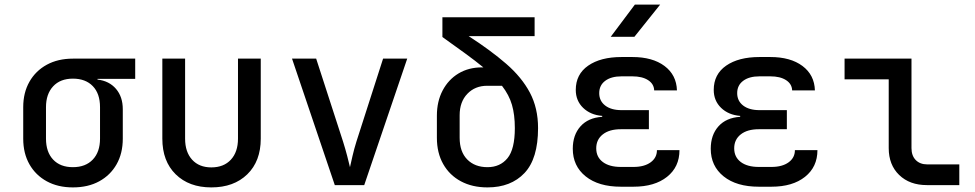

<svg xmlns="http://www.w3.org/2000/svg" viewBox="-20 -805 4240 835"><path d="M297 10Q232 10 183.5 -16.5Q135 -43 108 -90.5Q81 -138 81 -202V-339Q81 -402 108 -449.5Q135 -497 183.5 -523.5Q232 -550 297 -550H568V-462H404V-459Q455 -453 484.5 -418.5Q514 -384 514 -330V-202Q514 -138 487 -90.5Q460 -43 411.5 -16.5Q363 10 297 10ZM297 -78Q352 -78 383.5 -111Q415 -144 415 -202V-339Q415 -398 383.5 -430.5Q352 -463 297 -463Q242 -463 211 -429.5Q180 -396 180 -339V-202Q180 -144 211 -111Q242 -78 297 -78Z M899 10Q802 10 744 -47Q686 -104 686 -202V-550H785V-202Q785 -144 815.5 -110.5Q846 -77 899 -77Q953 -77 984 -110.5Q1015 -144 1015 -202V-550H1114V-202Q1114 -104 1055.5 -47Q997 10 899 10Z M1436 0 1250 -550H1355L1472 -189Q1482 -157 1490 -126.5Q1498 -96 1502 -78Q1506 -96 1513 -126.5Q1520 -157 1530 -189L1646 -550H1751L1564 0Z M2100 10Q2034 10 1984.5 -16.5Q1935 -43 1907.5 -91.5Q1880 -140 1880 -206V-302Q1880 -364 1905 -411.5Q1930 -459 1974 -485.5Q2018 -512 2076 -512H2082Q2048 -540 2004 -572Q1960 -604 1904 -644V-730H2305V-648H2018Q2114 -586 2181.5 -527.5Q2249 -469 2284.5 -402Q2320 -335 2320 -248Q2320 -115 2261 -52.5Q2202 10 2100 10ZM2100 -78Q2155 -78 2187 -117Q2219 -156 2219 -248Q2219 -306 2206.5 -349Q2194 -392 2163 -432H2099Q2046 -432 2012.5 -397Q1979 -362 1979 -304V-206Q1979 -145 2012 -111.5Q2045 -78 2100 -78Z M2735 7H2680Q2583 7 2527 -38Q2471 -83 2471 -158Q2471 -218 2504.5 -255.5Q2538 -293 2599 -297V-301Q2548 -305 2516 -336Q2484 -367 2484 -414Q2484 -482 2538 -519.5Q2592 -557 2683 -557H2730Q2818 -557 2870 -518Q2922 -479 2924 -412H2825Q2824 -440 2798.5 -456.5Q2773 -473 2730 -473H2683Q2638 -473 2612 -453.5Q2586 -434 2586 -400Q2586 -366 2612 -346Q2638 -326 2683 -326H2802V-243H2680Q2630 -243 2601.5 -220.5Q2573 -198 2573 -160Q2573 -122 2601.5 -100.5Q2630 -79 2680 -79H2735Q2782 -79 2809.5 -99Q2837 -119 2837 -152H2935Q2935 -79 2881 -36Q2827 7 2735 7ZM2636 -645 2741 -785H2851L2739 -645Z M3335 7H3280Q3183 7 3127 -38Q3071 -83 3071 -158Q3071 -218 3104.5 -255.5Q3138 -293 3199 -297V-301Q3148 -305 3116 -336Q3084 -367 3084 -414Q3084 -482 3138 -519.5Q3192 -557 3283 -557H3330Q3418 -557 3470 -518Q3522 -479 3524 -412H3425Q3424 -440 3398.5 -456.5Q3373 -473 3330 -473H3283Q3238 -473 3212 -453.5Q3186 -434 3186 -400Q3186 -366 3212 -346Q3238 -326 3283 -326H3402V-243H3280Q3230 -243 3201.5 -220.5Q3173 -198 3173 -160Q3173 -122 3201.5 -100.5Q3230 -79 3280 -79H3335Q3382 -79 3409.5 -99Q3437 -119 3437 -152H3535Q3535 -79 3481 -36Q3427 7 3335 7Z M4011 0Q3936 0 3890.5 -44Q3845 -88 3845 -161V-460H3653V-550H3944V-161Q3944 -128 3962.5 -109Q3981 -90 4013 -90H4152V0Z"/></svg>

Font: JetBrains Mono NL Medium
Style: Regular
Weight: 500
Monospace: yes
Designer: Philipp Nurullin, Konstantin Bulenkov
Foundry: JetBrains
Version: Version 2.305; ttfautohint (v1.8.4.7-5d5b)